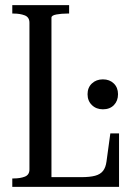

<svg xmlns="http://www.w3.org/2000/svg" viewBox="-20 -730 514 750"><path d="M250 -710H28V-677H34Q58 -677 76.5 -670Q95 -663 95 -641V-68Q95 -47 77 -40Q59 -33 34 -33H28V0H445V-209H411L396 -99Q393 -76 382.5 -62.5Q372 -49 351.5 -43.5Q331 -38 297 -38H181V-661Q181 -670 200.5 -673.5Q220 -677 241 -677H250ZM382 -303Q356 -303 339 -319.5Q322 -336 322 -362Q322 -388 339 -404Q356 -420 382 -420Q408 -420 424.5 -404Q441 -388 441 -362Q441 -336 425 -319.5Q409 -303 382 -303Z"/></svg>

Font: Roboto Serif 120pt ExtraCondensed
Style: Regular
Weight: 400
Width: 2
Designer: Greg Gazdowicz
Foundry: Commercial Type
Version: Version 1.008